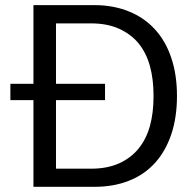

<svg xmlns="http://www.w3.org/2000/svg" viewBox="-20 -720 757 740"><path d="M108.9 -397V-700.2H345.2Q417 -700.2 477.1 -675.8Q536.1 -651.9 577.1 -606.9Q618.2 -562.5 640.1 -497.1Q662.1 -432.1 662.1 -350.1Q662.1 -267.6 640.1 -202.1Q617.7 -136.2 577.1 -91.8Q535.6 -46.4 477.1 -23.4Q418 0 345.2 0H108.9V-334H20V-397ZM571.8 -350.1Q571.8 -414.1 558.1 -464.4Q543.9 -516.1 514.2 -552.7Q484.9 -588.4 438.5 -609.4Q393.1 -629.9 330.1 -629.9H195.8V-397H384.8V-334H195.8V-69.8H330.1Q393.1 -69.8 438.5 -90.3Q484.4 -110.8 514.2 -147.5Q543.9 -184.1 558.1 -235.4Q571.8 -285.6 571.8 -350.1Z"/></svg>

Font: Post Grotesk Regular
Style: Regular
Weight: 500
Version: 0.900; ttfautohint (v0.96) -l 8 -r 50 -G 200 -x 14 -w "gGD" 